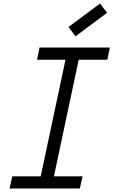

<svg xmlns="http://www.w3.org/2000/svg" viewBox="-20 -1070 644 1090"><path d="M196.5 0 366.5 -800H441.5L271.5 0ZM34.5 0 49.5 -69H448.5L433.5 0ZM190.5 -731 204.5 -800H603.5L589.5 -731ZM409 -864 368.5 -916.5 548 -1050 588 -997.5Z"/></svg>

Font: Victor Mono Thin
Style: Italic
Weight: 100
Italic angle: -12°
Monospace: yes
Designer: Rune Bjørnerås
Version: Version 1.561;gftools[0.9.30]